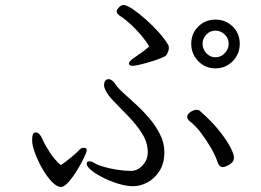

<svg xmlns="http://www.w3.org/2000/svg" viewBox="-20 -736 1040 764"><path d="M574 -551Q563 -570 544 -593Q525 -616 502 -637.5Q479 -659 457 -673Q444 -682 444 -691Q444 -696 452.5 -706Q461 -716 472 -716Q484 -716 508.5 -699.5Q533 -683 561 -658Q589 -633 613 -606Q637 -579 648 -559Q652 -554 652 -545Q652 -538 649 -530.5Q646 -523 642 -517Q639 -512 621.5 -505Q604 -498 581 -491Q558 -484 537.5 -479Q517 -474 509 -474Q493 -474 493 -483Q493 -492 512 -505Q527 -515 541.5 -525.5Q556 -536 574 -551ZM837 -464Q797 -464 769 -492.5Q741 -521 741 -562Q741 -603 769 -630.5Q797 -658 837 -658Q878 -658 906 -630.5Q934 -603 934 -562Q934 -521 906 -492.5Q878 -464 837 -464ZM837 -508Q859 -508 874.5 -524.5Q890 -541 890 -562Q890 -583 874.5 -598.5Q859 -614 837 -614Q816 -614 801 -598.5Q786 -583 786 -562Q786 -541 801 -524.5Q816 -508 837 -508ZM509 5Q485 5 454 -4Q423 -13 393.5 -27.5Q364 -42 344.5 -57.5Q325 -73 325 -85Q325 -94 336 -94Q345 -94 356 -87Q369 -79 393.5 -72Q418 -65 447 -60.5Q476 -56 501 -56Q527 -56 547.5 -78Q568 -100 568 -130Q568 -169 545.5 -204.5Q523 -240 492 -272Q461 -304 434 -331.5Q407 -359 398 -381Q394 -389 394 -398Q394 -408 399 -414.5Q404 -421 412 -421Q426 -421 440 -400Q448 -387 470 -367Q492 -347 520 -321.5Q548 -296 574 -265.5Q600 -235 617 -201Q634 -167 634 -131Q634 -86 614.5 -55.5Q595 -25 566.5 -10Q538 5 509 5ZM911 -111Q911 -96 901.5 -87.5Q892 -79 881.5 -75Q871 -71 867 -71Q853 -71 846 -90Q839 -113 821.5 -144Q804 -175 781.5 -205Q759 -235 736 -253Q725 -261 725 -271Q725 -282 738 -290.5Q751 -299 763 -299Q771 -299 775 -295Q825 -251 855 -212.5Q885 -174 898 -147.5Q911 -121 911 -111ZM108 -182Q108 -209 122 -209Q137 -209 148 -184Q157 -163 177 -131.5Q197 -100 222 -79Q239 -90 261.5 -108.5Q284 -127 294 -138Q302 -148 315 -148Q325 -148 325 -138Q325 -131 314 -108Q303 -85 286.5 -58Q270 -31 252.5 -11.5Q235 8 223 8Q206 8 186.5 -12.5Q167 -33 149.5 -63Q132 -93 120.5 -123.5Q109 -154 108 -174Z"/></svg>

Font: QiushuiShotai
Style: Regular
Weight: 600
Designer: Fontworks Inc.
Foundry: Fontworks Inc.
Version: Version 1.250